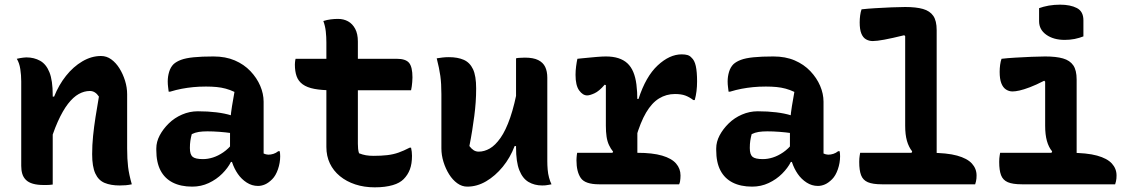

<svg xmlns="http://www.w3.org/2000/svg" viewBox="-20 -790 4840 823"><path d="M545 0Q531 3 519 4Q507 5 493 5Q455 5 428.5 -6Q402 -17 388.5 -46.5Q375 -76 375 -129Q375 -168 379 -207.5Q383 -247 389.5 -288.5Q396 -330 404 -376Q396 -388 386.5 -394Q377 -400 365 -400Q341 -400 317.5 -387Q294 -374 271.5 -345Q249 -316 227.5 -268Q206 -220 186 -149V-376H212Q232 -426 263 -465Q294 -504 333 -527Q372 -550 413 -550Q437 -550 457 -535.5Q477 -521 492 -497Q507 -473 516 -444Q525 -415 525 -386Q525 -348 525 -309Q525 -270 525 -231.5Q525 -193 525 -154Q525 -108 529 -75Q533 -42 545 0ZM206 1Q199 2 192.5 2.5Q186 3 180 3Q174 3 167 3Q140 3 121 -2.5Q102 -8 91 -19Q80 -30 75.5 -45Q71 -60 71 -79Q71 -129 71 -175.5Q71 -222 71 -266.5Q71 -311 71 -354.5Q71 -398 71 -441Q71 -468 67 -494Q63 -520 52 -538Q60 -540 66.5 -541Q73 -542 80 -543Q87 -544 93 -544Q126 -544 152 -529.5Q178 -515 192 -480Q206 -445 206 -382Q206 -317 206 -249.5Q206 -182 206 -118.5Q206 -55 206 1Z M1110 -354Q1110 -332 1110 -310Q1110 -288 1110 -266.5Q1110 -245 1110 -223Q1110 -201 1110 -179Q1110 -167 1110 -155.5Q1110 -144 1110 -132Q1114 -130 1120 -128.5Q1126 -127 1130 -127Q1141 -127 1152 -130.5Q1163 -134 1173 -142H1179Q1180 -136 1180.5 -131.5Q1181 -127 1181 -120Q1181 -92 1171.5 -64.5Q1162 -37 1147 -22Q1131 -6 1116 0.5Q1101 7 1086 7Q1060 7 1037.5 -7.5Q1015 -22 999.5 -44.5Q984 -67 975 -94Q966 -121 966 -145Q966 -168 966 -190.5Q966 -213 966 -233Q966 -257 968 -282Q970 -307 974.5 -335Q979 -363 985 -396Q966 -405 947.5 -410Q929 -415 908.5 -417Q888 -419 863 -419Q833 -419 808 -416.5Q783 -414 759 -409.5Q735 -405 709 -397H703Q702 -406 700.5 -417.5Q699 -429 699 -441Q699 -462 705 -482Q711 -502 724 -515Q736 -526 756 -533.5Q776 -541 810 -544.5Q844 -548 895 -548Q947 -548 986.5 -531Q1026 -514 1053.5 -485Q1081 -456 1095.5 -422Q1110 -388 1110 -354ZM794 -155Q794 -128 805.5 -118Q817 -108 850 -108Q871 -108 893 -115Q915 -122 937 -137Q959 -152 979 -177L987 -96H970Q957 -70 932.5 -45.5Q908 -21 875 -5.5Q842 10 804 10Q755 10 720.5 -7.5Q686 -25 668 -59.5Q650 -94 650 -147V-154Q650 -182 664.5 -209.5Q679 -237 703.5 -261Q728 -285 760.5 -299Q793 -313 828 -313Q871 -313 907.5 -308.5Q944 -304 971 -295.5Q998 -287 1009 -276Q1015 -271 1020 -262Q1025 -253 1028 -240Q1031 -227 1031 -208Q1004 -215 975.5 -219Q947 -223 920 -225Q893 -227 869 -227Q848 -227 832 -224.5Q816 -222 802 -215Q798 -200 796 -186.5Q794 -173 794 -157Z M1247 -538H1681Q1719 -538 1733.5 -520.5Q1748 -503 1748 -458Q1748 -448 1747 -438Q1746 -428 1745 -419.5Q1744 -411 1742 -403H1406Q1359 -403 1327.5 -409Q1296 -415 1277.5 -428.5Q1259 -442 1251.5 -463Q1244 -484 1244 -513Q1244 -518 1244.5 -522.5Q1245 -527 1245.5 -531Q1246 -535 1247 -538ZM1742 -157Q1744 -149 1745 -139.5Q1746 -130 1746 -122Q1746 -88 1737 -64Q1728 -40 1710 -22Q1702 -14 1690.5 -7.5Q1679 -1 1663.5 3.5Q1648 8 1629 10.5Q1610 13 1586 13Q1541 13 1503 0.5Q1465 -12 1437 -35Q1409 -58 1394 -89.5Q1379 -121 1379 -160Q1379 -216 1379 -272.5Q1379 -329 1379 -384.5Q1379 -440 1379 -496.5Q1379 -553 1379 -608Q1379 -632 1376.5 -655Q1374 -678 1366 -700Q1382 -705 1398 -707Q1414 -709 1429 -709Q1453 -709 1472 -698.5Q1491 -688 1502.5 -666.5Q1514 -645 1514 -612Q1514 -556 1514 -502Q1514 -448 1514 -393Q1514 -338 1514 -283.5Q1514 -229 1514 -174Q1514 -162 1515 -152Q1516 -142 1519 -133Q1534 -127 1548.5 -124.5Q1563 -122 1581 -122Q1614 -122 1640 -125Q1666 -128 1688.5 -136Q1711 -144 1736 -157Z M1904 -545Q1942 -545 1968 -533.5Q1994 -522 2007.5 -493.5Q2021 -465 2021 -411Q2021 -381 2019 -352Q2017 -323 2013 -292.5Q2009 -262 2004 -230.5Q1999 -199 1992 -164Q2001 -152 2010.5 -146Q2020 -140 2032 -140Q2056 -140 2079.5 -153.5Q2103 -167 2125.5 -199Q2148 -231 2167 -286Q2186 -341 2201 -424V-164H2186Q2167 -114 2135 -75Q2103 -36 2064 -13Q2025 10 1983 10Q1960 10 1940 -4.5Q1920 -19 1905 -43Q1890 -67 1881 -96Q1872 -125 1872 -154Q1872 -193 1872 -231.5Q1872 -270 1872 -309Q1872 -348 1872 -386Q1872 -432 1867.5 -464.5Q1863 -497 1852 -540Q1865 -542 1877 -543.5Q1889 -545 1904 -545ZM2230 -543Q2266 -543 2287 -532.5Q2308 -522 2317 -503Q2326 -484 2326 -457Q2326 -392 2326 -331Q2326 -270 2326 -213Q2326 -156 2326 -99Q2326 -82 2327.5 -63.5Q2329 -45 2333.5 -28.5Q2338 -12 2344 0Q2338 1 2331 2.5Q2324 4 2317.5 4.5Q2311 5 2304 5Q2271 5 2245.5 -10Q2220 -25 2206 -60.5Q2192 -96 2192 -158Q2192 -224 2192 -290.5Q2192 -357 2192 -420.5Q2192 -484 2192 -540Q2200 -542 2206 -542Q2212 -542 2217.5 -542.5Q2223 -543 2230 -543Z M2600 -125 2608 -140Q2598 -152 2590.5 -168Q2583 -184 2580 -204.5Q2577 -225 2577 -251Q2577 -280 2577 -309Q2577 -338 2577 -367Q2577 -396 2577 -425L2572 -427Q2548 -399 2528 -390Q2508 -381 2497 -381Q2478 -381 2462.5 -402.5Q2447 -424 2447 -469Q2447 -487 2449.5 -506Q2452 -525 2455 -538Q2463 -539 2474 -540Q2485 -541 2495 -542Q2505 -543 2516 -544Q2527 -545 2538 -546Q2549 -547 2559.5 -547.5Q2570 -548 2577 -548Q2608 -548 2631 -540.5Q2654 -533 2669.5 -518.5Q2685 -504 2694.5 -481.5Q2704 -459 2708 -428Q2712 -397 2712 -358Q2712 -326 2712 -294.5Q2712 -263 2712 -231.5Q2712 -200 2712 -168.5Q2712 -137 2712 -105ZM2705 -366H2717Q2748 -462 2799 -509.5Q2850 -557 2902 -557Q2917 -557 2927 -554Q2937 -551 2944 -543Q2957 -532 2962.5 -507Q2968 -482 2968 -441Q2968 -419 2965.5 -399Q2963 -379 2958 -361H2952Q2935 -374 2917.5 -380.5Q2900 -387 2873 -387Q2836 -387 2805 -368Q2774 -349 2749.5 -307.5Q2725 -266 2705 -197ZM2454 -135H2712Q2777 -135 2818 -123Q2859 -111 2878 -89Q2897 -67 2897 -38Q2897 -31 2896.5 -25Q2896 -19 2895 -12.5Q2894 -6 2891 0H2548Q2488 0 2469.5 -27Q2451 -54 2451 -103Q2451 -109 2451.5 -114.5Q2452 -120 2452.5 -125.5Q2453 -131 2454 -135Z M3510 -354Q3510 -332 3510 -310Q3510 -288 3510 -266.5Q3510 -245 3510 -223Q3510 -201 3510 -179Q3510 -167 3510 -155.5Q3510 -144 3510 -132Q3514 -130 3520 -128.5Q3526 -127 3530 -127Q3541 -127 3552 -130.5Q3563 -134 3573 -142H3579Q3580 -136 3580.5 -131.5Q3581 -127 3581 -120Q3581 -92 3571.5 -64.5Q3562 -37 3547 -22Q3531 -6 3516 0.5Q3501 7 3486 7Q3460 7 3437.5 -7.5Q3415 -22 3399.5 -44.5Q3384 -67 3375 -94Q3366 -121 3366 -145Q3366 -168 3366 -190.5Q3366 -213 3366 -233Q3366 -257 3368 -282Q3370 -307 3374.5 -335Q3379 -363 3385 -396Q3366 -405 3347.5 -410Q3329 -415 3308.5 -417Q3288 -419 3263 -419Q3233 -419 3208 -416.5Q3183 -414 3159 -409.5Q3135 -405 3109 -397H3103Q3102 -406 3100.5 -417.5Q3099 -429 3099 -441Q3099 -462 3105 -482Q3111 -502 3124 -515Q3136 -526 3156 -533.5Q3176 -541 3210 -544.5Q3244 -548 3295 -548Q3347 -548 3386.5 -531Q3426 -514 3453.5 -485Q3481 -456 3495.5 -422Q3510 -388 3510 -354ZM3194 -155Q3194 -128 3205.5 -118Q3217 -108 3250 -108Q3271 -108 3293 -115Q3315 -122 3337 -137Q3359 -152 3379 -177L3387 -96H3370Q3357 -70 3332.5 -45.5Q3308 -21 3275 -5.5Q3242 10 3204 10Q3155 10 3120.5 -7.5Q3086 -25 3068 -59.5Q3050 -94 3050 -147V-154Q3050 -182 3064.5 -209.5Q3079 -237 3103.5 -261Q3128 -285 3160.5 -299Q3193 -313 3228 -313Q3271 -313 3307.5 -308.5Q3344 -304 3371 -295.5Q3398 -287 3409 -276Q3415 -271 3420 -262Q3425 -253 3428 -240Q3431 -227 3431 -208Q3404 -215 3375.5 -219Q3347 -223 3320 -225Q3293 -227 3269 -227Q3248 -227 3232 -224.5Q3216 -222 3202 -215Q3198 -200 3196 -186.5Q3194 -173 3194 -157Z M3667 -135H3965Q4039 -135 4082.5 -123Q4126 -111 4146 -89Q4166 -67 4166 -38Q4166 -31 4165.5 -25Q4165 -19 4163.5 -12.5Q4162 -6 4160 0H3760Q3721 0 3700 -9Q3679 -18 3671 -39Q3663 -60 3663 -96Q3663 -104 3663.5 -110.5Q3664 -117 3665 -123Q3666 -129 3667 -135ZM3673 -750Q3699 -753 3733 -755Q3767 -757 3801.5 -758.5Q3836 -760 3860 -760Q3907 -760 3936.5 -751.5Q3966 -743 3980.5 -722Q3995 -701 3995 -661Q3995 -592 3995 -522.5Q3995 -453 3995 -383Q3995 -313 3995 -243.5Q3995 -174 3995 -105H3874L3890 -141Q3875 -160 3867.5 -186.5Q3860 -213 3860 -251Q3860 -299 3860 -346.5Q3860 -394 3860 -442Q3860 -490 3860 -539Q3860 -588 3860 -635L3856 -639Q3803 -626 3770.5 -620Q3738 -614 3721 -614Q3705 -614 3692 -621.5Q3679 -629 3672 -646.5Q3665 -664 3665 -694Q3665 -709 3667 -724Q3669 -739 3673 -750Z M4482 -124 4490 -141Q4475 -159 4467.5 -186Q4460 -213 4460 -251Q4460 -271 4460 -289.5Q4460 -308 4460 -327.5Q4460 -347 4460 -365.5Q4460 -384 4460 -403Q4460 -422 4460 -440L4456 -444Q4421 -426 4394.5 -416Q4368 -406 4350 -402Q4332 -398 4320 -398Q4305 -398 4292 -406.5Q4279 -415 4272 -433.5Q4265 -452 4265 -482Q4265 -497 4267 -512Q4269 -527 4273 -538Q4298 -541 4332.5 -543Q4367 -545 4401.5 -546.5Q4436 -548 4460 -548Q4507 -548 4536.5 -539.5Q4566 -531 4580.5 -510Q4595 -489 4595 -449Q4595 -414 4595 -380.5Q4595 -347 4595 -312.5Q4595 -278 4595 -243Q4595 -208 4595 -174Q4595 -140 4595 -105ZM4267 -135H4565Q4639 -135 4682.5 -123Q4726 -111 4746 -89Q4766 -67 4766 -38Q4766 -31 4765.5 -25Q4765 -19 4763.5 -12.5Q4762 -6 4760 0H4360Q4321 0 4300 -9Q4279 -18 4271 -39Q4263 -60 4263 -96Q4263 -104 4263.5 -110.5Q4264 -117 4265 -123Q4266 -129 4267 -135ZM4434 -755Q4442 -758 4453 -761Q4464 -764 4475.5 -766Q4487 -768 4499.5 -769Q4512 -770 4524 -770Q4568 -770 4596 -755.5Q4624 -741 4624 -703V-634Q4616 -631 4606.5 -628Q4597 -625 4586.5 -623Q4576 -621 4565.5 -620Q4555 -619 4544 -619Q4496 -619 4465 -641Q4434 -663 4434 -699Z"/></svg>

Font: Recursive Monospace Casual
Style: Bold
Weight: 700
Version: Version 1.047